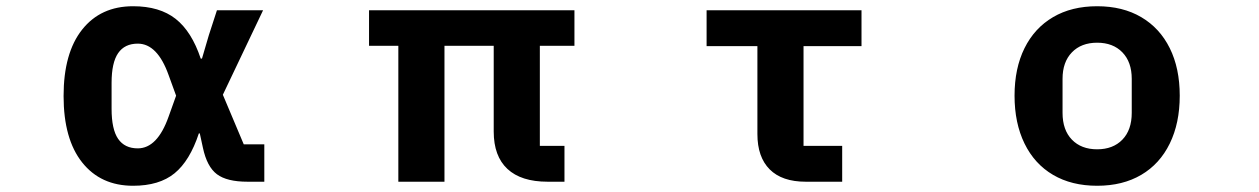

<svg xmlns="http://www.w3.org/2000/svg" viewBox="-20 -583 4040 616"><path d="M184 -275Q184 -413 243.5 -488Q303 -563 407 -563Q492 -563 543.5 -522.5Q595 -482 624 -395H628L650 -470L676 -550H824L695 -279L762 -120H828V0H774Q708 0 676 -24Q644 -48 631 -109L621 -155H618Q589 -67 540 -27Q491 13 407 13Q303 13 243.5 -62Q184 -137 184 -275ZM521 -209 545 -276 521 -342Q485 -443 422 -443Q380 -443 359 -412.5Q338 -382 338 -317V-234Q338 -168 359 -137.5Q380 -107 422 -107Q485 -107 521 -209Z M1258 0V-436H1164V-550H1823V-436H1712V-115H1791V0H1737Q1652 0 1608 -41Q1564 -82 1564 -161V-436H1406V0Z M2565 0Q2489 0 2449.5 -39.5Q2410 -79 2410 -153V-435H2247V-550H2744V-435H2558V-115H2682V0Z M3235 -276Q3235 -364 3267 -428.5Q3299 -493 3358.5 -528Q3418 -563 3500 -563Q3582 -563 3641.5 -528Q3701 -493 3733 -428.5Q3765 -364 3765 -276Q3765 -188 3733 -122.5Q3701 -57 3641.5 -22Q3582 13 3500 13Q3418 13 3358.5 -22Q3299 -57 3267 -122.5Q3235 -188 3235 -276ZM3611 -221V-330Q3611 -384 3581 -415Q3551 -446 3500 -446Q3449 -446 3419 -415Q3389 -384 3389 -330V-221Q3389 -166 3419 -135Q3449 -104 3500 -104Q3551 -104 3581 -135Q3611 -166 3611 -221Z"/></svg>

Font: IBM Plex Sans JP
Style: Bold
Weight: 700
Designer: Mike Abbink; Paul van der Laan; Pieter van Rosmalen; Wujin Sim; Yejin Wi; Jinhee Kim; Boomi Park; Yona Kim; Kichan Ma
Foundry: Sandoll Inc.
Version: Version 1.001